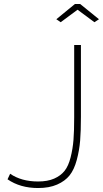

<svg xmlns="http://www.w3.org/2000/svg" viewBox="-20 -937 519 968"><path d="M264 -840 358 -917H384L479 -840L456 -825L371 -888L286 -825ZM31 -61Q88 -22 172 -22Q220 -22 253 -36.5Q286 -51 305.5 -75.5Q325 -100 336 -143.5Q347 -187 350.5 -232Q354 -277 354 -345V-710H388V-349Q388 -277 384 -228Q380 -179 367 -130.5Q354 -82 331 -53Q308 -24 268 -6.5Q228 11 172 11Q82 11 18 -33Z"/></svg>

Font: Raleway-v4020 ExtraLight
Style: Regular
Weight: 275
Designer: Matt McInerney, Pablo Impallari, Rodrigo Fuenzalida
Foundry: Matt McInerney, Pablo Impallari, Rodrigo Fuenzalida
Version: Version 4.020;PS 004.020;hotconv 1.0.88;makeotf.lib2.5.64775